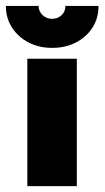

<svg xmlns="http://www.w3.org/2000/svg" viewBox="-56 -632 355 652"><path d="M36.8 0V-432.6H204.9V0ZM120.8 -469.4Q76.4 -469.4 41 -487.8Q5.6 -506.2 -15.3 -538.5Q-36.1 -570.8 -36.1 -611.8H75Q75 -593.8 88.5 -580.9Q102.1 -568.1 120.8 -568.1Q140.3 -568.1 153.5 -580.9Q166.7 -593.8 166 -611.8H278.5Q278.5 -569.4 257.6 -537.5Q236.8 -505.6 201.4 -487.5Q166 -469.4 120.8 -469.4Z"/></svg>

Font: Afacad Flux Black
Style: Regular
Weight: 900
Designer: Kristian Moeller
Foundry: Dicotype
Version: Version 1.100